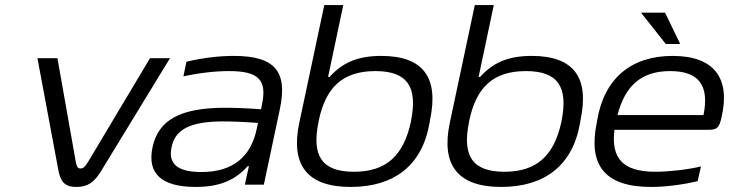

<svg xmlns="http://www.w3.org/2000/svg" viewBox="-20 -730 2882 759"><path d="M128 -500 211 -56C220 -10 237 9 282 9C328 9 353 -10 381 -56L652 -500H573L327 -88C314 -68 308 -64 298 -64C289 -64 284 -68 280 -88L207 -500Z M904 -509C845 -509 780 -501 717 -486L705 -428C767 -442 832 -449 885 -449C999 -449 1038 -417 1015 -314L1012 -298C946 -303 900 -304 871 -304C691 -304 606 -255 583 -148C561 -44 618 9 754 9C847 9 909 -17 959 -73H964L948 0H1023L1086 -297C1118 -446 1069 -509 904 -509ZM658 -147C672 -219 733 -250 862 -250C897 -250 951 -248 1000 -244L995 -221C971 -107 898 -50 776 -50C678 -50 645 -85 658 -147Z M1678 -244 1680 -256C1715 -422 1655 -509 1487 -509C1390 -509 1332 -480 1283 -426H1277L1337 -710H1262L1163 -244C1128 -78 1194 9 1366 9C1537 9 1649 -75 1678 -244ZM1239 -247 1240 -253C1267 -382 1332 -449 1464 -449C1593 -449 1631 -384 1605 -253L1604 -247C1575 -115 1507 -51 1379 -51C1251 -51 1212 -115 1239 -247Z M2273 -244 2275 -256C2310 -422 2250 -509 2082 -509C1985 -509 1927 -480 1878 -426H1872L1932 -710H1857L1758 -244C1723 -78 1789 9 1961 9C2132 9 2244 -75 2273 -244ZM1834 -247 1835 -253C1862 -382 1927 -449 2059 -449C2188 -449 2226 -384 2200 -253L2199 -247C2170 -115 2102 -51 1974 -51C1846 -51 1807 -115 1834 -247Z M2832 -265C2868 -417 2807 -509 2639 -509C2476 -509 2369 -421 2341 -256L2339 -244C2305 -80 2368 9 2553 9C2608 9 2676 1 2738 -14L2751 -72C2697 -59 2621 -51 2571 -51C2442 -51 2395 -104 2409 -217H2785C2816 -217 2824 -229 2832 -265ZM2421 -275C2451 -391 2515 -449 2629 -449C2746 -449 2784 -389 2761 -275ZM2514 -680 2612 -556H2669L2609 -680Z"/></svg>

Font: LT Wave Light
Style: Italic
Weight: 300
Designer: Daniel Lyons
Version: Version 2.5 (Glyphs App)